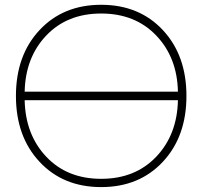

<svg xmlns="http://www.w3.org/2000/svg" viewBox="-20 -762 833 794"><path d="M82 -382.8H715.8Q712.9 -524.4 626 -615.2Q539.1 -706.1 398.4 -706.1Q257.8 -706.1 171.4 -615.2Q85 -524.4 82 -382.8ZM82 -347.7Q85 -205.1 171.4 -113.8Q257.8 -22.5 398.4 -22.5Q539.1 -22.5 626 -113.8Q712.9 -205.1 715.8 -347.7ZM398.4 11.7Q241.2 11.7 143.6 -92.8Q45.9 -197.3 45.9 -365.2Q45.9 -533.2 143.6 -637.7Q241.2 -742.2 398.4 -742.2Q555.7 -742.2 653.3 -637.7Q751 -533.2 751 -365.2Q751 -197.3 653.3 -92.8Q555.7 11.7 398.4 11.7Z"/></svg>

Font: Gen Shin Gothic ExtraLight
Style: Regular
Weight: 100
Designer: [Source Han Sans]
Ryoko NISHIZUKA  (kana & ideographs); Paul D. Hunt (Latin, Greek & Cyrillic); Wenlong ZHANG  (bopomofo
Version: Version 1.002.20150607